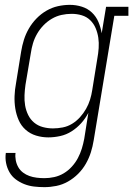

<svg xmlns="http://www.w3.org/2000/svg" viewBox="-20 -558 549 791"><path d="M163 213Q141 213 120 210.5Q99 208 80 200.5Q61 193 45 181Q29 169 19 151.5Q9 134 5 113.5Q1 93 4 72H44Q42 87 45 102.5Q48 118 55.5 131Q63 144 75 153Q87 162 101 167Q115 172 131 174Q147 176 163 176Q183 176 203.5 171.5Q224 167 242.5 156Q261 145 276 128.5Q291 112 301 93Q311 74 317 54.5Q323 35 327 14L344 -93Q332 -70 314.5 -50.5Q297 -31 275 -17Q253 -3 228 2.5Q203 8 179 8Q153 8 128.5 0.5Q104 -7 85.5 -23.5Q67 -40 57 -63Q47 -86 43 -111Q39 -136 40 -162.5Q41 -189 46 -215L67 -345Q71 -370 78.5 -394Q86 -418 99 -440.5Q112 -463 130.5 -482Q149 -501 171.5 -514Q194 -527 218.5 -532.5Q243 -538 268 -538Q293 -538 317 -530.5Q341 -523 358.5 -506.5Q376 -490 385.5 -467.5Q395 -445 399 -421L417 -530H509V-493H451L366 20Q362 45 354.5 69Q347 93 334 116Q321 139 302 158Q283 177 260 190Q237 203 212 208Q187 213 163 213ZM198 -29Q218 -29 238.5 -33Q259 -37 277 -48Q295 -59 309.5 -75Q324 -91 334.5 -109.5Q345 -128 351 -147.5Q357 -167 360 -187L381 -317Q385 -338 386.5 -360Q388 -382 385 -402.5Q382 -423 374 -442Q366 -461 351.5 -475Q337 -489 317 -495Q297 -501 275 -501Q254 -501 233.5 -496.5Q213 -492 194 -481Q175 -470 159.5 -454Q144 -438 133 -419Q122 -400 116 -380Q110 -360 107 -339L85 -209Q82 -188 81 -166Q80 -144 83.5 -123.5Q87 -103 96 -84.5Q105 -66 120.5 -53Q136 -40 156.5 -34.5Q177 -29 198 -29Z"/></svg>

Font: Iosevka Curly Slab XLtObl
Style: Regular
Weight: 200
Italic angle: -9°
Monospace: yes
Designer: Belleve Invis
Foundry: Belleve Invis
Version: Version 11.1.0; ttfautohint (v1.8.3)